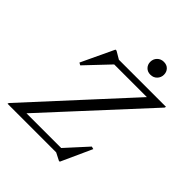

<svg xmlns="http://www.w3.org/2000/svg" viewBox="-256 -1013 1186 1186"><g transform="rotate(45 337.0 -420.5)"><path d="M690.5 -678.5 687.5 -669 99.5 -30.5 93.5 -41H412.5L540 -181L557.5 -176.5L466 25H458.5L409.5 0H-15.5L-12.5 -9L574 -648L589 -637.5H279L134.5 -485L119 -494L220 -708H229L279 -678.5ZM481.5 -750.5Q456 -750.5 440.5 -766.8Q425 -783 425 -806.5Q425 -831.5 442 -848.8Q459 -866 485 -866Q511 -866 526.2 -850Q541.5 -834 541.5 -810Q541.5 -785.5 524.8 -768Q508 -750.5 481.5 -750.5Z"/></g></svg>

Font: Newsreader 28pt
Style: Italic
Weight: 400
Italic angle: -17°
Version: Version 1.003